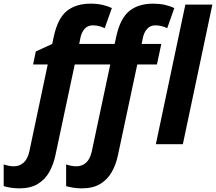

<svg xmlns="http://www.w3.org/2000/svg" viewBox="-127 -785 1176 1045"><path d="M-22 240.2Q-45.4 240.2 -68.6 236.6Q-91.8 232.9 -106.9 228V109.9Q-77.6 120.1 -50.8 120.1Q-21 120.1 1.5 100.3Q23.9 80.6 33.2 37.1L132.8 -434.1H53.2L67.9 -504.9L157.2 -545.9L166 -586.9Q187.5 -686 237.1 -725.6Q286.6 -765.1 367.2 -765.1Q400.9 -765.1 429.4 -758.8Q458 -752.4 481.9 -741.2L442.9 -631.8Q428.7 -638.2 413.1 -642.6Q397.5 -647 377.9 -647Q350.1 -647 333 -627.4Q315.9 -607.9 310.1 -576.2L304.2 -545.9H497.1L505.9 -586.9Q527.8 -686 577.4 -725.6Q627 -765.1 707 -765.1Q740.7 -765.1 769.3 -758.8Q797.9 -752.4 821.8 -741.2L783.2 -631.8Q769 -638.2 753.4 -642.6Q737.8 -647 717.8 -647Q690.4 -647 673.3 -627.4Q656.2 -607.9 649.9 -576.2L644 -545.9H751L727.1 -434.1H620.1L515.1 59.1Q504.9 108.9 481.9 150.1Q459 191.4 419.2 215.8Q379.4 240.2 317.9 240.2Q294.9 240.2 271.5 236.6Q248 232.9 232.9 228V109.9Q262.2 120.1 289.1 120.1Q319.3 120.1 341.6 100.3Q363.8 80.6 373 37.1L473.1 -434.1H279.8L174.8 59.1Q164.6 108.9 141.8 150.1Q119.1 191.4 79.3 215.8Q39.6 240.2 -22 240.2ZM721.2 0 881.8 -759.8H1028.8L868.2 0Z"/></svg>

Font: Open Sans
Style: Bold Italic
Weight: 700
Italic angle: -12°
Designer: Monotype Design Team
Foundry: Monotype Imaging Inc.
Version: Version 3.003; ttfautohint (v1.8.4)